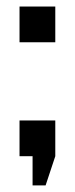

<svg xmlns="http://www.w3.org/2000/svg" viewBox="-20 -480 230 590"><path d="M40 -350.1V-460H149.9V-350.1ZM80.1 89.8V0H40V-109.9H149.9V0L120.1 89.8Z"/></svg>

Font: Horta
Style: Regular
Weight: 600
Width: 3
Version: Version 0.11